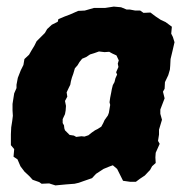

<svg xmlns="http://www.w3.org/2000/svg" viewBox="-20 -541 559 582"><path d="M206 16 180 18 148 21 129 15 106 16 99 11 79 4 69 -7 54 -21 42 -37 33 -58 21 -66 23 -89 13 -101V-120V-134L14 -155L17 -174L19 -190L18 -206V-226L23 -258L30 -274V-284L34 -305L43 -328L51 -344L54 -362L68 -375L76 -389L84 -402L91 -416L101 -426L116 -441L123 -453L137 -466L155 -475L157 -483L176 -491L192 -497L217 -508L237 -509L265 -517H299L325 -521L347 -519L364 -512H374L390 -509H405L415 -502L436 -503L452 -491L467 -481L482 -474L501 -460L499 -439L504 -429L509 -413L503 -387L497 -362L496 -342L495 -330L490 -313L480 -292L479 -272L474 -263L479 -243L466 -209V-196L471 -178L462 -148V-133L459 -114L464 -105L452 -78L451 -64L452 -47L441 -37L435 -26L419 -9L404 1L392 10H374L353 7L347 -5L335 -29L322 -40L311 -36L294 -29L271 -14L259 -1L233 8L219 13ZM211 -126 227 -128 236 -127 248 -131 258 -139 268 -146 276 -150 287 -157 293 -168 297 -177 307 -191 310 -199 314 -223 312 -231 314 -245 317 -260 319 -271 322 -283 327 -292 330 -304 335 -315 332 -322 339 -338 337 -348 340 -358 333 -373 320 -379 311 -384 297 -383 280 -385 266 -380 253 -376 241 -368 229 -363 221 -353 215 -343 207 -334 202 -317 198 -306 195 -295 193 -284 189 -276 182 -261 184 -248 177 -235 180 -220 179 -206 177 -195 170 -180V-168L174 -161L175 -152L177 -146L187 -136L191 -132L204 -130Z"/></svg>

Font: Winky Rough
Style: Bold Italic
Weight: 700
Italic angle: -8.97852°
Designer: Simon Atzbach
Foundry: typofactur
Version: Version 1.206; ttfautohint (v1.8.4.7-5d5b)